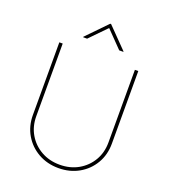

<svg xmlns="http://www.w3.org/2000/svg" viewBox="-167 -1065 1054 1196"><g transform="rotate(20 359.5 -467.0)"><path d="M359.4 10.7Q285.2 10.7 225.8 -22.7Q166.5 -56.2 132.1 -114.3Q97.7 -172.4 97.7 -246.1V-727.5H120.1V-246.1Q120.1 -178.7 151.4 -125.7Q182.6 -72.8 236.8 -42.2Q291 -11.7 359.4 -11.7Q428.2 -11.7 482.2 -42.2Q536.1 -72.8 567.4 -125.7Q598.6 -178.7 598.6 -246.1V-727.5H621.1V-246.1Q621.1 -172.4 586.9 -114.3Q552.7 -56.2 493.4 -22.7Q434.1 10.7 359.4 10.7ZM252.4 -808.1H226.1V-811L356 -944.8H361.8L492.7 -811V-808.1H465.3L358.9 -917.5Z"/></g></svg>

Font: Inter Thin
Style: Regular
Weight: 250
Designer: Rasmus Andersson
Foundry: rsms
Version: Version 4.001;git-66647c0bb